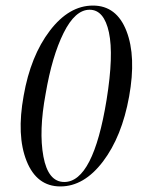

<svg xmlns="http://www.w3.org/2000/svg" viewBox="-20 -657 507 690"><path d="M65 -313Q90 -456 159 -546.5Q228 -637 314 -637Q399 -637 434.5 -545.5Q470 -454 444 -310Q418 -166 350 -76.5Q282 13 197 13Q112 13 75.5 -78.5Q39 -170 65 -313ZM211 -3Q315 -3 363 -298Q389 -459 371.5 -540.5Q354 -622 302 -622Q250 -622 208.5 -538.5Q167 -455 144 -320Q119 -186 136 -94.5Q153 -3 211 -3Z"/></svg>

Font: Cormorant Infant Book
Style: Italic
Weight: 500
Italic angle: -10°
Designer: Christian Thalmann (Catharsis Fonts)
Version: Version 1.000;PS 002.000;hotconv 1.0.88;makeotf.lib2.5.64775